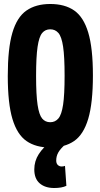

<svg xmlns="http://www.w3.org/2000/svg" viewBox="-20 -730 504 963"><path d="M232 10Q160 10 113 -22.5Q66 -55 42.5 -133Q19 -211 19 -349Q19 -487 42 -565.5Q65 -644 112.5 -677Q160 -710 232 -710Q305 -710 352 -677.5Q399 -645 422.5 -567Q446 -489 446 -352Q446 -213 422.5 -134Q399 -55 351.5 -22.5Q304 10 232 10ZM232 -117Q257 -117 273 -136Q289 -155 296.5 -205Q304 -255 304 -350Q304 -446 296.5 -496Q289 -546 273 -564.5Q257 -583 232 -583Q207 -583 191.5 -564.5Q176 -546 168.5 -495.5Q161 -445 161 -349Q161 -254 168.5 -204Q176 -154 191.5 -135.5Q207 -117 232 -117ZM252 213Q206 213 179 189.5Q152 166 152 120Q152 78 174.5 43Q197 8 233 -17L309 -7Q283 16 272.5 34.5Q262 53 262 75Q262 90 270 97.5Q278 105 289 105Q299 105 306 102L313 202Q290 213 252 213Z"/></svg>

Font: Georama Condensed
Style: Bold
Weight: 700
Width: 3
Designer: Jean-Baptiste Levee
Foundry: Production Type
Version: Version 1.000